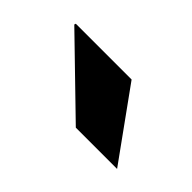

<svg xmlns="http://www.w3.org/2000/svg" viewBox="-35 -869 347 347"><g transform="rotate(45 139.0 -695.5)"><path d="M258.8 -628.9H153.3L19.5 -758.8L20.5 -761.7H163.1Z"/></g></svg>

Font: Roboto Slab SemiBold
Style: Regular
Weight: 600
Designer: Google
Version: Version 2.001; ttfautohint (v1.8.3)